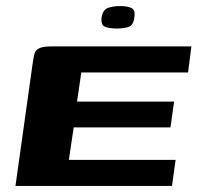

<svg xmlns="http://www.w3.org/2000/svg" viewBox="-20 -613 651 633"><path d="M31 0 87 -399Q90 -422 93.5 -435Q97 -448 109.5 -454Q122 -460 149 -460H611L600 -374H248L234 -278H554L542 -193H223L207 -86H559L547 0ZM365 -519Q341 -519 326.5 -524.5Q312 -530 315 -556Q319 -581 336 -587Q353 -593 377 -593Q400 -593 413.5 -586.5Q427 -580 423 -556Q420 -530 404.5 -524.5Q389 -519 365 -519Z"/></svg>

Font: Genos
Style: Bold Italic
Weight: 700
Italic angle: -8°
Version: Version 1.010